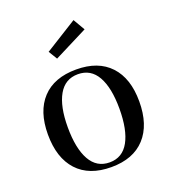

<svg xmlns="http://www.w3.org/2000/svg" viewBox="-137 -845 850 954"><g transform="rotate(-20 288.5 -367.5)"><path d="M289 8Q172 8 109.5 -60Q47 -128 47 -252Q47 -374 109.5 -441Q172 -508 289 -508Q405 -508 467.5 -441Q530 -374 530 -252Q530 -128 467.5 -60Q405 8 289 8ZM289 -17Q357 -17 391 -78.5Q425 -140 425 -252Q425 -362 391 -422.5Q357 -483 289 -483Q221 -483 186.5 -422.5Q152 -362 152 -252Q152 -140 186.5 -78.5Q221 -17 289 -17ZM361 -743 397 -681 219 -591 191 -637Z"/></g></svg>

Font: Bentinck
Style: Regular
Weight: 400
Designer: Jörg Drees
Foundry: Jörg Drees
Version: Version 1.000; ttfautohint (v1.8.4.7-5d5b)